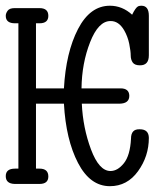

<svg xmlns="http://www.w3.org/2000/svg" viewBox="-20 -639 565 667"><path d="M32.2 -53.2H43.9V-558.1H32.2Q0 -558.1 0 -584Q0 -592.8 6.6 -601.8Q13.2 -610.8 30.8 -610.8H117.2Q147.9 -610.8 147.9 -584Q147.9 -558.1 117.2 -558.1H105V-332H202.1Q209 -457 251 -538.1Q293 -619.1 361.8 -619.1Q404.8 -619.1 439 -587.9Q451.2 -612.8 460 -617.2Q464.8 -619.1 471.2 -619.1Q497.1 -619.1 497.1 -584V-446.8Q497.1 -411.6 465.8 -412.1Q447.8 -412.1 440.9 -422.1Q434.1 -432.1 434.1 -446.5Q434.1 -460.9 429 -486.6Q423.8 -512.2 411.1 -534.2Q392.1 -566.4 363.8 -565.9Q321.8 -565.9 293 -492.4Q264.2 -418.9 263.2 -332H398.9Q428.7 -332 429.2 -306.2Q429.2 -279.3 395 -278.8H264.2Q268.1 -194.8 296.1 -119.9Q324.2 -44.9 363.8 -44.9Q388.7 -44.9 410.4 -72Q432.1 -99.1 435.1 -157.2Q435.1 -190.4 463.9 -189.9H465.8Q496.6 -189.9 497.1 -160.2Q497.1 -96.2 459.5 -44.2Q421.9 7.8 361.8 7.8Q293 7.8 251 -73Q209 -153.8 202.1 -278.8H105V-53.2H117.2Q147.9 -53.2 147.9 -25.9Q147.9 0 117.2 0H30.8Q0 -1 0 -27.1Q0 -53.2 32.2 -53.2Z"/></svg>

Font: CMU Typewriter Text
Style: Light
Weight: 200
Version: Version 0.7.0